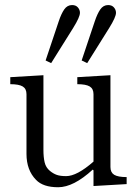

<svg xmlns="http://www.w3.org/2000/svg" viewBox="-20 -747 558 775"><path d="M164.1 -502.9 216.8 -660.2Q227.1 -691.4 239.3 -709Q251.5 -726.6 271 -726.6Q286.1 -726.6 294.4 -717Q302.7 -707.5 302.7 -695.3Q302.7 -678.2 275.4 -634.3L186.5 -492.2ZM309.6 -502.9 362.3 -660.2Q372.6 -691.4 384.8 -709Q397 -726.6 416.5 -726.6Q431.6 -726.6 439.9 -717Q448.2 -707.5 448.2 -695.3Q448.2 -678.2 420.9 -634.3L332 -492.2ZM21.5 -407.2V-435.5L155.3 -443.4V-142.1Q155.3 -112.3 160.2 -91.6Q165 -70.8 181.6 -57.1Q195.3 -45.9 209.5 -41Q223.6 -36.1 247.1 -36.1Q290.5 -36.1 357.4 -94.7V-366.7Q357.4 -388.7 342.3 -397.9Q327.1 -407.2 292 -407.2V-435.5L425.8 -443.4V-72.8Q425.8 -50.8 440.9 -41.5Q456.1 -32.2 491.2 -32.2V-3.9L357.4 3.9V-59.6L354.5 -62.5Q276.9 8.8 214.8 8.8Q153.8 8.8 125.5 -21Q86.9 -60.1 86.9 -126V-366.7Q86.9 -388.7 71.8 -397.9Q56.6 -407.2 21.5 -407.2Z"/></svg>

Font: Theano Old Style
Style: Regular
Weight: 400
Designer: Alexey Kryukov
Version: Version 2.00